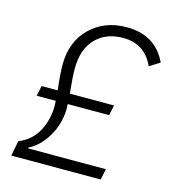

<svg xmlns="http://www.w3.org/2000/svg" viewBox="-106 -798 797 886"><g transform="rotate(15 292.0 -355.0)"><path d="M456 0H29L43 -72Q105 -98 133.5 -152Q162 -206 163 -270Q163 -274 162.5 -283Q162 -292 162 -297H71L81 -346H158Q149 -420 149 -468Q149 -576 217 -643Q285 -710 392 -710Q529 -710 584 -593L535 -562Q492 -658 388 -658Q306 -658 257 -607Q208 -556 208 -463Q208 -424 216 -346H427L417 -297H219Q220 -288 220 -269Q217 -198 182 -140Q147 -82 96 -56L95 -52H467Z"/></g></svg>

Font: IBM Plex Sans Light
Style: Italic
Weight: 300
Italic angle: -11.31°
Designer: Mike Abbink, Paul van der Laan, Pieter van Rosmalen
Foundry: Bold Monday
Version: Version 3.0